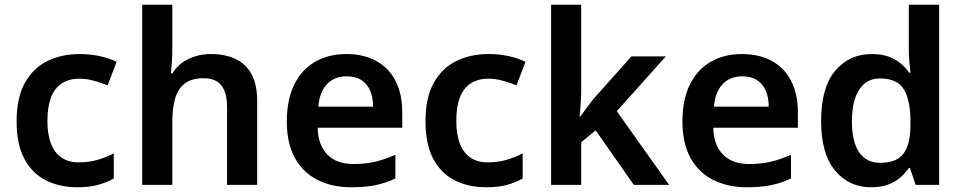

<svg xmlns="http://www.w3.org/2000/svg" viewBox="-20 -780 4060 810"><path d="M307 10Q231 10 173 -19.5Q115 -49 82.5 -110.5Q50 -172 50 -268Q50 -368 85 -430.5Q120 -493 180 -522.5Q240 -552 316 -552Q361 -552 402 -543Q443 -534 472 -519L434 -420Q407 -431 376 -439.5Q345 -448 315 -448Q271 -448 240.5 -428Q210 -408 195 -368.5Q180 -329 180 -269Q180 -212 195.5 -173Q211 -134 240.5 -114.5Q270 -95 312 -95Q355 -95 391.5 -105.5Q428 -116 460 -133V-27Q430 -10 393.5 0Q357 10 307 10Z M707 -581Q707 -546 705 -517.5Q703 -489 701 -471H708Q725 -499 750 -516.5Q775 -534 805.5 -543Q836 -552 869 -552Q930 -552 974 -531Q1018 -510 1041.5 -466.5Q1065 -423 1065 -353V0H938V-327Q938 -389 914 -419.5Q890 -450 839 -450Q789 -450 760 -428Q731 -406 719 -365Q707 -324 707 -264V0H580V-760H707Z M1441 -552Q1514 -552 1567 -523Q1620 -494 1648.5 -439Q1677 -384 1677 -306V-241H1320Q1322 -168 1361 -128Q1400 -88 1472 -88Q1523 -88 1564 -98Q1605 -108 1648 -127V-27Q1608 -8 1565 1Q1522 10 1461 10Q1382 10 1320.5 -20.5Q1259 -51 1224.5 -113Q1190 -175 1190 -267Q1190 -360 1221.5 -423.5Q1253 -487 1309.5 -519.5Q1366 -552 1441 -552ZM1443 -458Q1391 -458 1359.5 -425Q1328 -392 1323 -330H1554Q1554 -368 1542 -396.5Q1530 -425 1505.5 -441.5Q1481 -458 1443 -458Z M2032 10Q1956 10 1898 -19.5Q1840 -49 1807.5 -110.5Q1775 -172 1775 -268Q1775 -368 1810 -430.5Q1845 -493 1905 -522.5Q1965 -552 2041 -552Q2086 -552 2127 -543Q2168 -534 2197 -519L2159 -420Q2132 -431 2101 -439.5Q2070 -448 2040 -448Q1996 -448 1965.5 -428Q1935 -408 1920 -368.5Q1905 -329 1905 -269Q1905 -212 1920.5 -173Q1936 -134 1965.5 -114.5Q1995 -95 2037 -95Q2080 -95 2116.5 -105.5Q2153 -116 2185 -133V-27Q2155 -10 2118.5 0Q2082 10 2032 10Z M2432 -400Q2432 -377 2430 -345.5Q2428 -314 2425 -289H2429Q2436 -299 2447 -314Q2458 -329 2470 -345Q2482 -361 2491 -371L2644 -542H2789L2582 -311L2803 0H2654L2493 -230L2432 -180V0H2305V-760H2432Z M3110 -552Q3183 -552 3236 -523Q3289 -494 3317.5 -439Q3346 -384 3346 -306V-241H2989Q2991 -168 3030 -128Q3069 -88 3141 -88Q3192 -88 3233 -98Q3274 -108 3317 -127V-27Q3277 -8 3234 1Q3191 10 3130 10Q3051 10 2989.5 -20.5Q2928 -51 2893.5 -113Q2859 -175 2859 -267Q2859 -360 2890.5 -423.5Q2922 -487 2978.5 -519.5Q3035 -552 3110 -552ZM3112 -458Q3060 -458 3028.5 -425Q2997 -392 2992 -330H3223Q3223 -368 3211 -396.5Q3199 -425 3174.5 -441.5Q3150 -458 3112 -458Z M3655 10Q3561 10 3502.5 -61Q3444 -132 3444 -270Q3444 -410 3503 -481Q3562 -552 3658 -552Q3698 -552 3727.5 -541.5Q3757 -531 3779 -513Q3801 -495 3816 -473H3821Q3819 -489 3816.5 -518.5Q3814 -548 3814 -571V-760H3942V0H3843L3819 -71H3814Q3799 -49 3777.5 -30.5Q3756 -12 3725.5 -1Q3695 10 3655 10ZM3693 -93Q3763 -93 3792 -132.5Q3821 -172 3821 -253V-269Q3821 -356 3793.5 -402.5Q3766 -449 3692 -449Q3635 -449 3604.5 -401.5Q3574 -354 3574 -268Q3574 -182 3604.5 -137.5Q3635 -93 3693 -93Z"/></svg>

Font: Noto Sans Khmer SemiBold
Style: Regular
Weight: 600
Version: Version 2.003